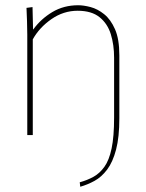

<svg xmlns="http://www.w3.org/2000/svg" viewBox="-20 -515 557 732"><path d="M284 180Q313 172 336.5 159Q360 146 378 121Q396 96 405.5 51Q415 6 415 -67V-295Q415 -344 402.5 -384.5Q390 -425 359.5 -449.5Q329 -474 276 -474Q222 -474 176 -442Q130 -410 105 -365V0H84V-383Q84 -410 83 -434.5Q82 -459 81 -485L104 -488L106 -403H107Q136 -443 179.5 -469Q223 -495 278 -495Q299 -495 325.5 -488Q352 -481 377 -461Q402 -441 418.5 -403.5Q435 -366 435 -304V-64Q435 8 422.5 55.5Q410 103 388.5 131.5Q367 160 340.5 174.5Q314 189 286 197Z"/></svg>

Font: Murecho Thin
Style: Regular
Weight: 100
Designer: Neil Summerour
Foundry: Positype
Version: Version 1.010